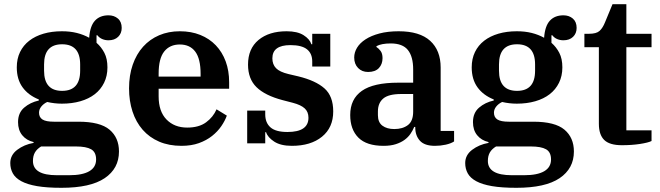

<svg xmlns="http://www.w3.org/2000/svg" viewBox="-20 -683 3145 915"><path d="M273 212Q203 212 156.5 204Q110 196 81.5 180.5Q53 165 41 143Q29 121 29 94Q29 56 62 31Q95 6 140 -2V-6Q106 -14 86 -38.5Q66 -63 66 -101Q66 -145 95 -170Q124 -195 165 -204V-209Q115 -229 87.5 -267Q60 -305 60 -362Q60 -403 75.5 -435Q91 -467 119.5 -489Q148 -511 187.5 -522.5Q227 -534 275 -534Q314 -534 346 -526Q378 -518 405 -503Q409 -559 432.5 -584.5Q456 -610 497 -610Q524 -610 542 -594.5Q560 -579 560 -550Q560 -524 543 -507.5Q526 -491 497 -491Q481 -491 467 -497Q453 -503 444 -515H440V-479Q463 -459 477.5 -431Q492 -403 492 -362Q492 -321 476 -288.5Q460 -256 431.5 -234Q403 -212 363 -200.5Q323 -189 275 -189Q240 -189 205 -197Q188 -189 177 -175.5Q166 -162 166 -146Q166 -124 182.5 -113.5Q199 -103 237 -103H354Q457 -103 502 -65Q547 -27 547 39Q547 120 479 166Q411 212 273 212ZM276 -250Q362 -250 362 -346V-376Q362 -472 276 -472Q190 -472 190 -376V-346Q190 -250 276 -250ZM137 84Q137 152 251 152H310Q373 152 405.5 133Q438 114 438 77Q438 42 414.5 28.5Q391 15 342 15H176Q156 27 146.5 43.5Q137 60 137 84Z M845 12Q785 12 738.5 -8Q692 -28 660 -64.5Q628 -101 611.5 -151.5Q595 -202 595 -262Q595 -324 612.5 -374.5Q630 -425 662 -460.5Q694 -496 738.5 -515Q783 -534 837 -534Q891 -534 934.5 -516.5Q978 -499 1008.5 -467Q1039 -435 1055.5 -390.5Q1072 -346 1072 -291V-260H736V-224Q736 -152 773.5 -113.5Q811 -75 872 -75Q928 -75 962 -100Q996 -125 1012 -162L1061 -132Q1052 -107 1034.5 -81.5Q1017 -56 990.5 -35Q964 -14 928 -1Q892 12 845 12ZM736 -318H936V-331Q936 -403 910.5 -437Q885 -471 837 -471Q789 -471 762.5 -437.5Q736 -404 736 -332Z M1371 12Q1318 12 1287 -8Q1256 -28 1248 -53H1244V0H1158V-156H1244V-138Q1244 -98 1269 -76Q1294 -54 1350 -54Q1450 -54 1450 -122Q1450 -150 1432 -166.5Q1414 -183 1376 -193L1326 -206Q1243 -228 1202.5 -267.5Q1162 -307 1162 -375Q1162 -451 1212 -492.5Q1262 -534 1346 -534Q1397 -534 1426.5 -515.5Q1456 -497 1464 -472H1468V-522H1554V-366H1468V-390Q1468 -428 1443 -448Q1418 -468 1364 -468Q1278 -468 1278 -405Q1278 -376 1295.5 -358Q1313 -340 1355 -330L1402 -319Q1484 -299 1526 -262Q1568 -225 1568 -152Q1568 -75 1514.5 -31.5Q1461 12 1371 12Z M1808 12Q1727 12 1688 -27Q1649 -66 1649 -135Q1649 -211 1704.5 -250Q1760 -289 1878 -289H1949V-352Q1949 -413 1924 -444.5Q1899 -476 1842 -476Q1798 -476 1774 -463V-459Q1784 -453 1793.5 -440.5Q1803 -428 1803 -406Q1803 -377 1785.5 -358.5Q1768 -340 1734 -340Q1705 -340 1686.5 -359Q1668 -378 1668 -409Q1668 -433 1681.5 -455.5Q1695 -478 1722 -495.5Q1749 -513 1788.5 -523.5Q1828 -534 1880 -534Q1980 -534 2030 -488.5Q2080 -443 2080 -361V-59H2144V-9Q2129 1 2104 6.5Q2079 12 2053 12Q2003 12 1981 -12.5Q1959 -37 1959 -75V-78H1954Q1947 -61 1936 -45Q1925 -29 1908 -16.5Q1891 -4 1866.5 4Q1842 12 1808 12ZM1859 -68Q1899 -68 1924 -87Q1949 -106 1949 -151V-235H1892Q1832 -235 1806.5 -213.5Q1781 -192 1781 -152V-134Q1781 -100 1802.5 -84Q1824 -68 1859 -68Z M2441 212Q2371 212 2324.5 204Q2278 196 2249.5 180.5Q2221 165 2209 143Q2197 121 2197 94Q2197 56 2230 31Q2263 6 2308 -2V-6Q2274 -14 2254 -38.5Q2234 -63 2234 -101Q2234 -145 2263 -170Q2292 -195 2333 -204V-209Q2283 -229 2255.5 -267Q2228 -305 2228 -362Q2228 -403 2243.5 -435Q2259 -467 2287.5 -489Q2316 -511 2355.5 -522.5Q2395 -534 2443 -534Q2482 -534 2514 -526Q2546 -518 2573 -503Q2577 -559 2600.5 -584.5Q2624 -610 2665 -610Q2692 -610 2710 -594.5Q2728 -579 2728 -550Q2728 -524 2711 -507.5Q2694 -491 2665 -491Q2649 -491 2635 -497Q2621 -503 2612 -515H2608V-479Q2631 -459 2645.5 -431Q2660 -403 2660 -362Q2660 -321 2644 -288.5Q2628 -256 2599.5 -234Q2571 -212 2531 -200.5Q2491 -189 2443 -189Q2408 -189 2373 -197Q2356 -189 2345 -175.5Q2334 -162 2334 -146Q2334 -124 2350.5 -113.5Q2367 -103 2405 -103H2522Q2625 -103 2670 -65Q2715 -27 2715 39Q2715 120 2647 166Q2579 212 2441 212ZM2444 -250Q2530 -250 2530 -346V-376Q2530 -472 2444 -472Q2358 -472 2358 -376V-346Q2358 -250 2444 -250ZM2305 84Q2305 152 2419 152H2478Q2541 152 2573.5 133Q2606 114 2606 77Q2606 42 2582.5 28.5Q2559 15 2510 15H2344Q2324 27 2314.5 43.5Q2305 60 2305 84Z M2944 9Q2885 9 2859.5 -16Q2834 -41 2834 -93V-458H2765V-522H2787Q2822 -522 2837 -535.5Q2852 -549 2863 -576L2899 -663H2965V-522H3085V-458H2965V-62H3085V-11Q3069 -3 3030 3Q2991 9 2944 9Z"/></svg>

Font: IBM Plex Serif SemiBold
Style: Regular
Weight: 600
Designer: Mike Abbink, Paul van der Laan, Pieter van Rosmalen
Foundry: Bold Monday
Version: Version 2.5